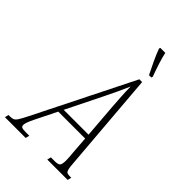

<svg xmlns="http://www.w3.org/2000/svg" viewBox="-328 -1028 1125 1125"><g transform="rotate(45 235.0 -465.5)"><path d="M-55 0 -49 -24H-36Q-20 -24 -10 -28.5Q0 -33 10.5 -49.5Q21 -66 39 -102L345 -714H368L419 -93Q421 -62 424.5 -47.5Q428 -33 435 -28.5Q442 -24 457 -24H471L465 0H296L302 -24H334Q361 -24 369.5 -33Q378 -42 378 -75Q378 -83 377 -102.5Q376 -122 374 -135L366 -244H143L76 -109Q63 -82 58 -67.5Q53 -53 53 -44Q53 -32 61.5 -28Q70 -24 98 -24H123L117 0ZM265 -490 158 -274H364L347 -489Q344 -533 341.5 -572.5Q339 -612 339 -648Q323 -612 306 -575Q289 -538 265 -490ZM368 -771Q347 -813 330.5 -848Q314 -883 299 -923L302 -931H343Q349 -902 362.5 -860Q376 -818 390 -780L387 -771Z"/></g></svg>

Font: Noto Serif ExtraCondensed ExtraLight
Style: Italic
Weight: 200
Width: 2
Italic angle: -12°
Designer: Monotype Design Team
Foundry: Monotype Imaging Inc.
Version: Version 2.014; ttfautohint (v1.8.4.7-5d5b)